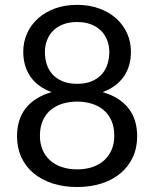

<svg xmlns="http://www.w3.org/2000/svg" viewBox="-20 -744 620 772"><path d="M290 -63Q325 -63 352.8 -72.8Q380.5 -82.5 399.8 -100.2Q419 -118 429.2 -142.8Q439.5 -167.5 439.5 -197.5Q439.5 -234.5 427.2 -260.8Q415 -287 394.2 -303.5Q373.5 -320 346.5 -327.8Q319.5 -335.5 290 -335.5Q260.5 -335.5 233.5 -327.8Q206.5 -320 185.8 -303.5Q165 -287 152.8 -260.8Q140.5 -234.5 140.5 -197.5Q140.5 -167.5 150.8 -142.8Q161 -118 180.2 -100.2Q199.5 -82.5 227.2 -72.8Q255 -63 290 -63ZM290 -655.5Q258 -655.5 233.8 -646Q209.5 -636.5 193.2 -620Q177 -603.5 168.8 -581.5Q160.5 -559.5 160.5 -534.5Q160.5 -510 167.5 -487Q174.5 -464 190 -446.2Q205.5 -428.5 230.2 -417.8Q255 -407 290 -407Q325 -407 349.8 -417.8Q374.5 -428.5 390 -446.2Q405.5 -464 412.5 -487Q419.5 -510 419.5 -534.5Q419.5 -559.5 411.2 -581.5Q403 -603.5 386.8 -620Q370.5 -636.5 346.2 -646Q322 -655.5 290 -655.5ZM392.5 -373.5Q459.5 -354.5 495.5 -310Q531.5 -265.5 531.5 -196Q531.5 -149 513.8 -111.2Q496 -73.5 464.2 -47Q432.5 -20.5 388 -6.2Q343.5 8 290 8Q236.5 8 192 -6.2Q147.5 -20.5 115.5 -47Q83.5 -73.5 66 -111.2Q48.5 -149 48.5 -196Q48.5 -265.5 84.5 -310Q120.5 -354.5 187.5 -373.5Q131 -394.5 102.2 -436.2Q73.5 -478 73.5 -536Q73.5 -575.5 89 -610Q104.5 -644.5 133 -670Q161.5 -695.5 201.2 -710Q241 -724.5 290 -724.5Q338.5 -724.5 378.5 -710Q418.5 -695.5 447 -670Q475.5 -644.5 491 -610Q506.5 -575.5 506.5 -536Q506.5 -478 477.8 -436.2Q449 -394.5 392.5 -373.5Z"/></svg>

Font: Lato 2
Style: Regular
Weight: 400
Designer: Lukasz Dziedzic with Adam Twardoch and Botio Nikoltchev
Foundry: tyPoland Lukasz Dziedzic
Version: Version 2.015; 2015-08-06; http://www.latofonts.com/